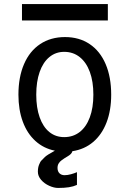

<svg xmlns="http://www.w3.org/2000/svg" viewBox="-20 -743 640 948"><path d="M441 -275.5Q441 -340.5 423.5 -388Q406 -435.5 373.5 -461.2Q341 -487 297 -487Q255 -487 223.8 -461.2Q192.5 -435.5 175.8 -387.8Q159 -340 159 -275.5Q159 -211 175.8 -163.8Q192.5 -116.5 223.5 -91.2Q254.5 -66 297 -66Q341 -66 373.5 -91.2Q406 -116.5 423.5 -163.8Q441 -211 441 -275.5ZM167 105Q167 84 173.2 69.5Q179.5 55 182.2 52Q185 49 202 32Q211.5 22.5 251 1Q195.5 -10 154.8 -47Q114 -84 92.5 -142.5Q71 -201 71 -275.5Q71 -362.5 98.8 -426.8Q126.5 -491 178.5 -525.5Q230.5 -560 301 -560Q371 -560 422.5 -525.5Q474 -491 501.5 -426.8Q529 -362.5 529 -275.5Q529 -198 506 -138.2Q483 -78.5 440 -42Q397 -5.5 337.5 3.5Q335.5 11.5 329 17.8Q322.5 24 313.8 29Q305 34 299 38Q292.5 42.5 284 48.5Q275.5 54.5 269.8 63.8Q264 73 264 86Q264 103 273.5 112.5Q283 122 299 122Q313.5 122 330.8 117.2Q348 112.5 360 107V170Q342.5 178 320.2 181.5Q298 185 267 185Q246.5 185 222.8 174.2Q199 163.5 183 145Q167 126.5 167 105ZM88.5 -723H512.5V-642H88.5Z"/></svg>

Font: JuliaMono
Style: Regular
Weight: 400
Monospace: yes
Designer: cormullion
Foundry: corm
Version: Version 0.055; ttfautohint (v1.8.4)